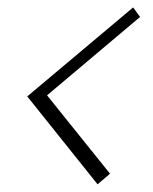

<svg xmlns="http://www.w3.org/2000/svg" viewBox="-20 -512 407 512"><path d="M52.7 -254.9 335 -492.2 353.5 -466.8 105.5 -257.8 273.4 -48.8 240.2 -20.5Z"/></svg>

Font: Kleymisska
Style: Regular
Weight: 500
Italic angle: -8°
Designer: gluk
Foundry: gluk
Version: Version 0.298